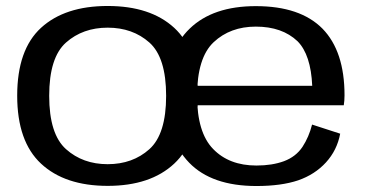

<svg xmlns="http://www.w3.org/2000/svg" viewBox="-20 -617 1232 642"><path d="M340 4.5Q483 4.5 562.5 -69.8Q642 -144 642 -297Q642 -451 562.5 -524Q483 -597 340 -597Q197 -597 117.2 -524Q37.5 -451 37.5 -297Q37.5 -144 117.2 -69.8Q197 4.5 340 4.5ZM340 -68Q257 -68 200.8 -118.2Q144.5 -168.5 144.5 -296.5Q144.5 -425 200.8 -474.8Q257 -524.5 340 -524.5Q423.5 -524.5 479.5 -474.8Q535.5 -425 535.5 -296.5Q535.5 -168.5 479.5 -118.2Q423.5 -68 340 -68ZM837.5 5V-63.5Q746 -63.5 692.5 -119Q639 -174 639 -296.5Q639 -424 694.5 -476Q750 -528 835.5 -528Q923.5 -528 975 -479Q1019.5 -434 1024 -330H627.5V-265H1129.5Q1132 -280.5 1132 -298.5Q1132 -445.5 1058.5 -521Q984 -596.5 835.5 -596.5Q692 -596.5 614.5 -521.5Q536 -446.5 536 -296.5Q536 -152 612.5 -73Q688 5 837.5 5ZM837.5 -63.5V5Q920.5 5 977 -14Q1033 -33.5 1070 -74Q1107 -114.5 1117.5 -170L1023.5 -200.5Q1013 -159 991.5 -126Q969.5 -93 929.5 -78Q890 -63.5 837.5 -63.5Z"/></svg>

Font: Anybody SemiExpanded
Style: Regular
Weight: 400
Width: 6
Designer: Tyler Finck
Foundry: Etcetera Type Company
Version: Version 1.113;gftools[0.9.25]